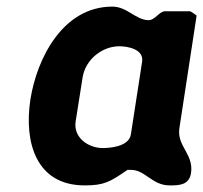

<svg xmlns="http://www.w3.org/2000/svg" viewBox="-20 -554 615 581"><path d="M554 -520H480C462 -520 449 -493 430 -493C391 -493 365 -534 320 -534C171 -534 92 -379 72 -253C52 -122 90 7 236 7C295 7 312 -3 366 -40H376C420 -40 440 7 493 7C521 7 552 7 558 -30C567 -88 514 -112 523 -167L575 -507C572 -509 558 -520 554 -520ZM341 -414C367 -414 416 -405 410 -367L376 -147C370 -110 312 -106 291 -106C248 -106 201 -137 209 -187L230 -320C239 -375 290 -414 341 -414Z"/></svg>

Font: Asimov Print
Style: CIt
Weight: 500
Designer: Google
Version: Version 2.000980: 2014